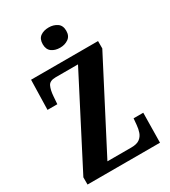

<svg xmlns="http://www.w3.org/2000/svg" viewBox="-222 -1043 1023 1152"><g transform="rotate(-30 289.5 -466.5)"><path d="M36 0V-50L347 -653H192Q151 -653 139 -628Q127 -603 124 -562L120 -508H52L57 -714H521V-663L209 -61H375Q413 -61 432.5 -75.5Q452 -90 460 -113Q468 -136 470 -162L474 -206H541L538 0ZM305 -793Q270 -793 247 -810Q224 -827 224 -863Q224 -900 247 -916.5Q270 -933 305 -933Q338 -933 362.5 -916.5Q387 -900 387 -863Q387 -827 362.5 -810Q338 -793 305 -793Z"/></g></svg>

Font: Noto Serif Ethiopic ExtraCondensed ExtraBold
Style: Regular
Weight: 800
Width: 2
Designer: Monotype Design Team
Foundry: Monotype Imaging Inc.
Version: Version 2.102; ttfautohint (v1.8.4.7-5d5b)